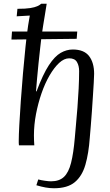

<svg xmlns="http://www.w3.org/2000/svg" viewBox="-20 -775 586 1024"><path d="M268 229Q246 229 223.5 225Q201 221 174 213L184 182Q198 186 219 189Q240 192 252 192Q296 192 321 168.5Q346 145 359 93.5Q372 42 379 -40Q381 -66 385 -108Q389 -150 393 -201Q397 -252 399.5 -303Q402 -354 402 -396Q402 -424 390.5 -444Q379 -464 349 -464Q322 -464 295.5 -439.5Q269 -415 244.5 -373Q220 -331 201.5 -277.5Q183 -224 172 -166.5Q161 -109 161 -53Q161 -38 161.5 -25.5Q162 -13 163 0H81Q80 -7 80 -12.5Q80 -18 80 -26Q80 -53 83 -109Q86 -165 91 -236.5Q96 -308 102.5 -383Q109 -458 116 -525.5Q123 -593 130 -639Q134 -665 135.5 -672Q137 -679 139 -692Q122 -691 104 -690Q86 -689 69 -688L73 -728Q117 -728 141.5 -732Q166 -736 179 -742Q192 -748 200 -755H229Q225 -730 220 -699Q215 -668 210 -638Q205 -608 202 -585Q199 -560 194.5 -520.5Q190 -481 185.5 -437.5Q181 -394 177.5 -354Q174 -314 172 -288H175Q209 -379 240.5 -427Q272 -475 303.5 -493Q335 -511 368 -511Q428 -511 455 -476Q482 -441 482 -381Q482 -365 480 -333.5Q478 -302 475.5 -261.5Q473 -221 470 -179Q467 -137 464 -101Q461 -65 459 -42Q453 43 435.5 103.5Q418 164 379 196.5Q340 229 268 229ZM41 -564 44 -607H392L389 -568Z"/></svg>

Font: Lora Italic
Style: Italic
Weight: 400
Italic angle: -3°
Designer: Olga Karpushina, Alexei Vanyashin (Cyrillic)
Foundry: Cyreal
Version: Version 2.210; ttfautohint (v1.8.1.43-b0c9)